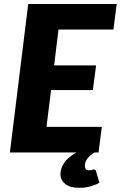

<svg xmlns="http://www.w3.org/2000/svg" viewBox="-20 -748 592 942"><path d="M267 -603 245.5 -427H451.5L435.5 -306H230.5L208 -125.5H479.5L463.5 0H445Q424 11.5 410.2 28Q396.5 44.5 396.5 65.5Q396.5 75.5 400.8 81.5Q405 87.5 415 87.5Q421 87.5 424.8 87Q428.5 86.5 430.8 85.8Q433 85 434.8 84.2Q436.5 83.5 439 83.5Q450 83.5 451.5 93L467.5 148.5Q450 159 424.5 166.2Q399 173.5 371 173.5Q323.5 173.5 300 154.5Q276.5 135.5 276.5 106.5Q276.5 79 294.2 51.8Q312 24.5 355 0H28.5L118.5 -728.5H552.5L536.5 -603Z"/></svg>

Font: Lato ExtraBold
Style: Italic
Weight: 800
Italic angle: -7°
Designer: Lukasz Dziedzic with Adam Twardoch and Botio Nikoltchev
Foundry: tyPoland Lukasz Dziedzic
Version: Version 2.015; 2015-08-06; http://www.latofonts.com/